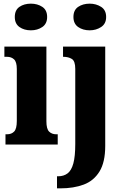

<svg xmlns="http://www.w3.org/2000/svg" viewBox="-20 -791 670 1051"><path d="M149 -625Q112 -625 86.5 -643Q61 -661 61 -698Q61 -736 86.5 -753.5Q112 -771 149 -771Q185 -771 211.5 -753.5Q238 -736 238 -698Q238 -661 211.5 -643Q185 -625 149 -625ZM10 0V-56H19Q43 -56 57.5 -71Q72 -86 72 -129V-413Q72 -452 57 -466Q42 -480 19 -480H4V-536H234V-127Q234 -85 249 -70.5Q264 -56 287 -56H296V0ZM471 -625Q434 -625 408 -643Q382 -661 382 -698Q382 -736 408 -753.5Q434 -771 471 -771Q506 -771 533.5 -753.5Q561 -736 561 -698Q561 -661 533.5 -643Q506 -625 471 -625ZM292 240V174H298Q329 174 350 158Q371 142 381.5 103.5Q392 65 392 -3V-414Q392 -457 373 -468.5Q354 -480 328 -480H325V-536H556V8Q556 97 524.5 148Q493 199 438 219.5Q383 240 311 240Z"/></svg>

Font: Noto Serif Tamil ExtraCondensed Black
Style: Italic
Weight: 900
Width: 2
Italic angle: -12°
Designer: Indian Type Foundry, Tom Grace, and the Monotype Design Team
Foundry: Monotype Imaging Inc.
Version: Version 2.003; ttfautohint (v1.8.4.7-5d5b)